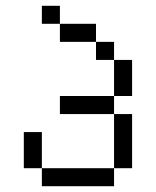

<svg xmlns="http://www.w3.org/2000/svg" viewBox="-20 -645 540 665"><path d="M125 -62.5V0H375V-62.5ZM125 -62.5Q125 -62.5 125 -187.5H62.5Q62.5 -187.5 62.5 -62.5ZM375 -62.5H437.5V-250H375ZM375 -250V-312.5H187.5V-250ZM375 -312.5H437.5Q437.5 -312.5 437.5 -437.5H375Q375 -437.5 375 -312.5ZM375 -437.5V-500H312.5V-437.5ZM312.5 -500V-562.5H187.5V-500ZM187.5 -562.5V-625H125V-562.5Z"/></svg>

Font: CalcUnifontExMono
Style: Regular
Weight: 500
Version: Version 15.0.06